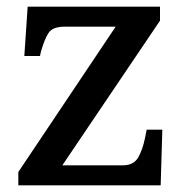

<svg xmlns="http://www.w3.org/2000/svg" viewBox="-20 -556 556 576"><path d="M35 0V-40L327 -476H174Q138 -476 125.5 -457Q113 -438 102 -398L100 -388H53L63 -536H460V-494L167 -60H348Q381 -60 394.5 -83.5Q408 -107 415 -142L420 -167H467L462 0Z"/></svg>

Font: Noto Serif Gujarati Medium
Style: Regular
Weight: 500
Version: Version 2.102